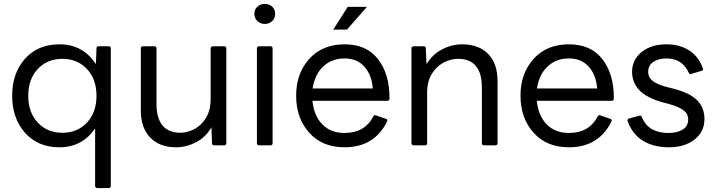

<svg xmlns="http://www.w3.org/2000/svg" viewBox="-20 -741 3657 979"><path d="M535 218H476Q467 218 465 207V-86Q399 10 283 10Q173 10 107.5 -64Q42 -138 42 -253Q42 -368 107.5 -441.5Q173 -515 283 -515Q403 -515 469 -414L472 -495Q472 -505 483 -505H535Q544 -505 545 -495V207Q545 217 535 218ZM298 -64Q375 -64 423.5 -116Q472 -168 472 -253Q472 -337 423.5 -389Q375 -441 298 -441Q221 -441 172.5 -389Q124 -337 124 -253Q124 -168 172.5 -116Q221 -64 298 -64Z M878 10Q793 10 745.5 -40Q698 -90 698 -177V-495Q698 -504 708 -505H767Q778 -505 778 -495V-211Q778 -66 899 -64Q935 -64 970.5 -82.5Q1006 -101 1030 -139.5Q1054 -178 1054 -238V-495Q1054 -504 1065 -505H1124Q1133 -505 1134 -495V-11Q1134 -1 1124 0H1072Q1061 0 1061 -11L1058 -92Q1029 -41 979.5 -15.5Q930 10 878 10Z M1330 -619Q1308 -619 1292.5 -633.5Q1277 -648 1277 -670Q1277 -693 1292.5 -707Q1308 -721 1330 -721Q1353 -721 1368 -707Q1383 -693 1383 -670Q1383 -648 1368 -633.5Q1353 -619 1330 -619ZM1360 0H1301Q1291 0 1290 -11V-495Q1290 -504 1301 -505H1360Q1369 -505 1370 -495V-11Q1370 -1 1360 0Z M1881 -290Q1875 -360 1837.5 -401.5Q1800 -443 1737 -443Q1672 -443 1628.5 -402.5Q1585 -362 1574 -290ZM1737 10Q1623 10 1556.5 -64.5Q1490 -139 1490 -253Q1490 -367 1557 -441Q1624 -515 1737 -515Q1849 -515 1907.5 -439.5Q1966 -364 1966 -242V-238Q1966 -228 1955 -227H1573Q1581 -150 1624 -106.5Q1667 -63 1737 -63Q1840 -63 1884 -148Q1887 -154 1893 -154Q1895 -154 1948 -135Q1955 -133 1955 -127L1954 -122Q1889 10 1737 10ZM1749 -590H1679L1753 -706H1851Z M2507 0H2448Q2438 0 2437 -11V-295Q2437 -441 2315 -441Q2279 -441 2243 -422.5Q2207 -404 2182.5 -365.5Q2158 -327 2158 -267V-11Q2158 -1 2148 0H2089Q2079 0 2078 -11V-495Q2078 -504 2089 -505H2140Q2151 -505 2151 -495L2155 -414Q2185 -464 2234.5 -489.5Q2284 -515 2336 -515Q2422 -515 2469.5 -465.5Q2517 -416 2517 -328V-11Q2517 -1 2507 0Z M2881 10Q2767 10 2700.5 -64.5Q2634 -139 2634 -253Q2634 -367 2701 -441Q2768 -515 2881 -515Q2993 -515 3051.5 -439.5Q3110 -364 3110 -242V-238Q3110 -228 3099 -227H2717Q2725 -150 2768 -106.5Q2811 -63 2881 -63Q2984 -63 3028 -148Q3031 -154 3037 -154Q3039 -154 3092 -135Q3099 -133 3099 -127L3098 -122Q3033 10 2881 10ZM3025 -290Q3019 -360 2981.5 -401.5Q2944 -443 2881 -443Q2816 -443 2772.5 -402.5Q2729 -362 2718 -290Z M3391 10Q3312 10 3258 -23.5Q3204 -57 3180 -124V-127Q3180 -135 3187 -137L3244 -152Q3250 -152 3252 -145Q3271 -101 3305 -82Q3339 -63 3388 -63Q3432 -63 3460.5 -80Q3489 -97 3489 -132Q3489 -161 3465 -179Q3441 -197 3390 -211L3360 -219Q3277 -242 3240 -281Q3203 -320 3203 -375Q3203 -436 3251.5 -475.5Q3300 -515 3379 -515Q3444 -515 3492.5 -485Q3541 -455 3564 -393L3565 -388Q3565 -383 3558 -380L3501 -363Q3495 -363 3492 -370Q3459 -443 3378 -443Q3337 -443 3311 -425Q3285 -407 3285 -375Q3285 -346 3309 -327.5Q3333 -309 3389 -295L3417 -288Q3500 -266 3536 -228.5Q3572 -191 3572 -134Q3572 -69 3521.5 -29.5Q3471 10 3391 10Z"/></svg>

Font: YamahaIndonesia935. App
Style: Regular
Weight: 400
Designer: Dalton Maag Ltd
Foundry: Dalton Maag Ltd
Version: Version 1.002; January 01, 2024; Regular/Italic